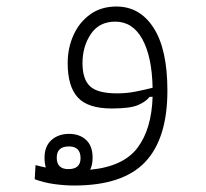

<svg xmlns="http://www.w3.org/2000/svg" viewBox="-20 -346 626 583"><path d="M205.6 217.3Q175.8 217.3 144.3 212.9Q112.8 208.5 85.4 198.2L87.9 155.3Q104 159.7 119.1 162.6Q115.2 149.4 115.2 132.8Q115.2 98.1 136.2 79.3Q157.2 60.5 189.5 60.5Q221.7 60.5 241.5 78.9Q261.2 97.2 261.2 132.8Q261.2 154.3 253.9 169.4Q354.5 159.7 397.5 102.8Q440.4 45.9 443.4 -52.2L434.1 -51.8Q422.9 -37.1 398.9 -26.9Q375 -16.6 319.3 -16.6Q247.1 -16.6 216.3 -50Q185.5 -83.5 185.5 -154.3Q185.5 -199.7 202.9 -238.8Q220.2 -277.8 253.4 -302Q286.6 -326.2 333.5 -326.2Q404.8 -326.2 446.5 -261.2Q488.3 -196.3 488.3 -70.8Q488.3 74.7 420.7 146Q353 217.3 205.6 217.3ZM443.4 -79.6Q441.4 -174.3 412.1 -227.3Q382.8 -280.3 330.1 -280.3Q281.2 -280.3 255.9 -242.7Q230.5 -205.1 230.5 -154.3Q230.5 -105.5 253.4 -84Q276.4 -62.5 335.4 -62.5Q364.7 -62.5 391.8 -67.9Q418.9 -73.2 443.4 -79.6ZM187.5 167.5Q224.6 167.5 224.6 134.3Q224.6 98.6 189.5 98.6Q152.3 98.6 152.3 132.8Q152.3 167.5 187.5 167.5Z"/></svg>

Font: Cascadia Mono NF ExtraLight
Style: Regular
Weight: 200
Monospace: yes
Designer: Aaron Bell
Foundry: Saja Typeworks
Version: Version 2404.023; ttfautohint (v1.8.4)